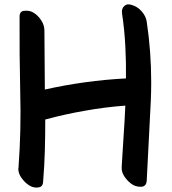

<svg xmlns="http://www.w3.org/2000/svg" viewBox="-20 -809 787 876"><path d="M649.4 -710.9Q645.5 -735.4 626 -757.8Q606.4 -779.3 582 -786.1Q573.2 -789.1 566.4 -789.1Q554.7 -789.1 546.9 -781.2Q533.2 -769.5 537.1 -746.1Q547.9 -672.9 551.8 -598.6Q555.7 -524.4 554.7 -451.2Q554.7 -451.2 554.7 -451.2Q554.7 -451.2 553.7 -451.2Q460.9 -446.3 368.2 -433.6Q275.4 -420.9 184.6 -400.4Q184.6 -467.8 183.6 -535.2Q182.6 -602.5 182.6 -669.9Q182.6 -695.3 167 -717.8Q151.4 -741.2 129.9 -752.9Q114.3 -761.7 91.8 -759.8Q69.3 -758.8 69.3 -733.4Q68.4 -561.5 72.3 -388.7Q77.1 -216.8 64.5 -44.9Q63.5 -42 63.5 -39.1Q63.5 -16.6 79.1 3.9Q95.7 27.3 117.2 39.1Q130.9 46.9 148.4 46.9Q151.4 46.9 154.3 45.9Q175.8 44.9 176.8 18.6Q182.6 -51.8 184.6 -122.1Q186.5 -192.4 186.5 -263.7Q276.4 -288.1 367.2 -303.7Q459 -320.3 551.8 -327.1Q548.8 -256.8 543.9 -187.5Q540 -118.2 535.2 -47.9Q533.2 -22.5 550.8 1Q567.4 23.4 587.9 35.2Q604.5 43.9 626 43Q647.5 41 649.4 15.6Q659.2 -165 668 -347.7Q669.9 -390.6 669.9 -433.6Q669.9 -573.2 649.4 -710.9Z"/></svg>

Font: TroubleSide
Style: Comic
Weight: 400
Designer: Koroletov
Version: 1_5